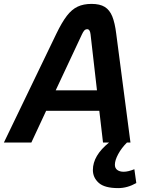

<svg xmlns="http://www.w3.org/2000/svg" viewBox="-41 -732 751 986"><path d="M659 208Q613 234 566 234Q496 234 466 207Q436 180 436 141Q436 67 519 0H488L469 -163H196L120 0H-21L248 -558Q277 -618 302.5 -651Q328 -684 358 -698Q388 -712 429 -712Q472 -712 497 -696.5Q522 -681 535.5 -648Q549 -615 556 -558L629 0H611Q583 28 566 59.5Q549 91 549 114Q549 132 561.5 141Q574 150 594 150Q617 150 649 137ZM457 -268 424 -556Q421 -582 407 -582Q398 -582 392 -575.5Q386 -569 380 -556L245 -268Z"/></svg>

Font: KoHo
Style: Bold Italic
Weight: 700
Italic angle: -10°
Version: Version 1.000; ttfautohint (v1.6)